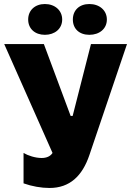

<svg xmlns="http://www.w3.org/2000/svg" viewBox="-20 -919 651 954"><path d="M203 -746C252 -746 289 -776 289 -822C289 -868 252 -899 203 -899C154 -899 120 -868 120 -822C120 -776 154 -746 203 -746ZM424 -746C474 -746 511 -776 511 -822C511 -868 474 -899 424 -899C374 -899 342 -868 342 -822C342 -776 374 -746 424 -746ZM226 15C327 15 389 -45 424 -148L611 -700H432L341 -343H331L198 -700H1L241 -159C230 -142 211 -134 187 -134C155 -134 119 -146 97 -159V-8C139 7 185 15 226 15Z"/></svg>

Font: Fixel Text ExtraBold
Style: Regular
Weight: 800
Width: 4
Designer: AlfaBravo + MacPaw
Foundry: Kyrylo Tkachov, Marchela Mozhyna, Serhii Makarenko, Maria Weinstein, Zakhar Kryvoshyya
Version: Version 1.211